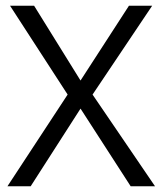

<svg xmlns="http://www.w3.org/2000/svg" viewBox="-20 -650 566 670"><path d="M99 -630 261 -369 430 -630H511L303 -320L521 0H436L261 -271L87 0H6L216 -320L15 -630Z"/></svg>

Font: Ek Mukta Light
Style: Regular
Weight: 300
Designer: Girish Dalvi and Yashodeep Gholap
Foundry: Ek Type
Version: Version 2.538;PS 1.002;hotconv 16.6.51;makeotf.lib2.5.65220;